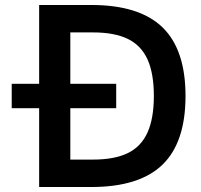

<svg xmlns="http://www.w3.org/2000/svg" viewBox="-20 -750 805 770"><path d="M27 -316V-414H446V-316ZM137 0V-730H346Q539 -730 631.5 -640.5Q724 -551 724 -365Q724 -179 631.5 -89.5Q539 0 346 0ZM353 -110Q439 -110 492.5 -136Q546 -162 571.5 -218.5Q597 -275 597 -365Q597 -456 571.5 -512Q546 -568 492.5 -594Q439 -620 353 -620H262V-110Z"/></svg>

Font: M PLUS 1 SemiBold
Style: Regular
Weight: 600
Designer: Coji Morishita
Foundry: UNDERFOREST DESIGN
Version: Version 1.001